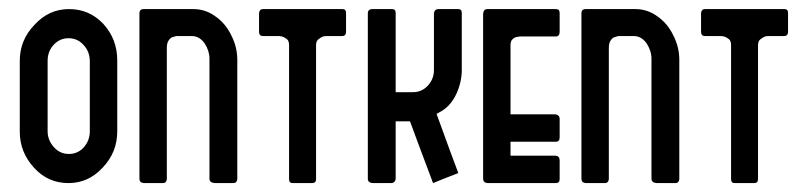

<svg xmlns="http://www.w3.org/2000/svg" viewBox="-20 -411 1813 431"><path d="M133.8 0Q178.7 0 210.9 -35.2Q243.2 -69.3 243.2 -116.2Q243.2 -168.9 243.2 -275.4Q243.2 -323.2 211.9 -357.4Q180.7 -390.6 134.8 -390.6Q89.8 -390.6 57.6 -355.5Q24.4 -321.3 24.4 -274.4Q24.4 -221.7 24.4 -115.2Q24.4 -69.3 56.6 -34.2Q87.9 0 133.8 0ZM134.8 -65.4Q114.3 -65.4 100.6 -81.1Q86.9 -96.7 86.9 -116.2Q86.9 -168.9 86.9 -274.4Q86.9 -295.9 100.6 -310.5Q114.3 -325.2 133.8 -325.2Q154.3 -325.2 168 -309.6Q181.6 -294.9 181.6 -273.4Q181.6 -220.7 181.6 -116.2Q181.6 -95.7 168 -80.1Q154.3 -65.4 134.8 -65.4Z M503.9 0Q511.7 0 512.7 -8.8Q512.7 -98.6 512.7 -276.4Q512.7 -305.7 499 -332Q486.3 -358.4 463.9 -374Q441.4 -390.6 414.1 -390.6Q377 -390.6 302.7 -390.6Q293 -390.6 293 -380.9Q293 -256.8 293 -9.8Q293 -1 302.7 0Q317.4 0 345.7 0Q353.5 0 354.5 -8.8Q354.5 -107.4 354.5 -303.7Q354.5 -315.4 359.4 -321.3Q363.3 -327.1 369.1 -328.1Q375 -330.1 377 -330.1Q388.7 -330.1 410.2 -330.1Q427.7 -330.1 439.5 -313.5Q450.2 -296.9 450.2 -279.3Q450.2 -189.5 450.2 -9.8Q450.2 -1 461.9 0Q475.6 0 503.9 0Z M680.7 0Q689.5 0 689.5 -8.8Q689.5 -109.4 689.5 -309.6Q689.5 -319.3 695.3 -323.2Q700.2 -327.1 705.1 -329.1Q710 -330.1 712.9 -330.1Q724.6 -330.1 748 -330.1Q756.8 -330.1 756.8 -339.8Q756.8 -353.5 756.8 -381.8Q756.8 -390.6 749 -390.6Q689.5 -390.6 570.3 -390.6Q562.5 -390.6 561.5 -381.8Q561.5 -367.2 561.5 -339.8Q561.5 -330.1 570.3 -330.1Q583 -330.1 606.4 -330.1Q608.4 -330.1 613.3 -329.1Q619.1 -327.1 624 -323.2Q628.9 -319.3 628.9 -309.6Q628.9 -209 628.9 -8.8Q628.9 0 636.7 0Q651.4 0 680.7 0Z M952.1 0Q965.8 -5.9 1008.8 -22.5Q996.1 -55.7 960 -155.3Q962.9 -157.2 973.6 -163.1Q993.2 -175.8 1004.9 -201.2Q1016.6 -227.5 1016.6 -253.9Q1016.6 -295.9 1016.6 -381.8Q1016.6 -390.6 1008.8 -390.6Q994.1 -390.6 964.8 -390.6Q955.1 -390.6 954.1 -380.9Q954.1 -338.9 954.1 -253.9Q954.1 -233.4 940.4 -218.8Q926.8 -204.1 907.2 -204.1Q893.6 -204.1 868.2 -204.1Q868.2 -248 868.2 -381.8Q868.2 -390.6 860.4 -390.6Q845.7 -390.6 816.4 -390.6Q805.7 -390.6 805.7 -380.9Q805.7 -256.8 805.7 -9.8Q805.7 -1 816.4 0Q830.1 0 858.4 0Q866.2 0 868.2 -8.8Q868.2 -51.8 868.2 -138.7Q876 -138.7 900.4 -138.7Q913.1 -103.5 952.1 0Z M1227.5 0Q1236.3 0 1236.3 -8.8Q1236.3 -23.4 1236.3 -50.8Q1236.3 -60.5 1227.5 -61.5Q1193.4 -61.5 1126 -61.5Q1126 -69.3 1126 -92.8Q1151.4 -92.8 1227.5 -92.8Q1236.3 -92.8 1236.3 -102.5Q1236.3 -116.2 1236.3 -144.5Q1236.3 -152.3 1227.5 -154.3Q1193.4 -154.3 1126 -154.3Q1126 -193.4 1126 -309.6Q1126 -319.3 1130.9 -323.2Q1134.8 -327.1 1140.6 -328.1Q1145.5 -329.1 1148.4 -329.1Q1174.8 -329.1 1227.5 -329.1Q1236.3 -329.1 1236.3 -339.8Q1236.3 -353.5 1236.3 -381.8Q1236.3 -385.7 1234.4 -388.7Q1231.4 -390.6 1227.5 -390.6Q1176.8 -390.6 1074.2 -390.6Q1065.4 -390.6 1064.5 -379.9Q1064.5 -256.8 1064.5 -9.8Q1064.5 -1 1074.2 0Q1125 0 1227.5 0Z M1496.1 0Q1503.9 0 1504.9 -8.8Q1504.9 -98.6 1504.9 -276.4Q1504.9 -305.7 1491.2 -332Q1478.5 -358.4 1456.1 -374Q1433.6 -390.6 1406.2 -390.6Q1369.1 -390.6 1294.9 -390.6Q1285.2 -390.6 1285.2 -380.9Q1285.2 -256.8 1285.2 -9.8Q1285.2 -1 1294.9 0Q1309.6 0 1337.9 0Q1345.7 0 1346.7 -8.8Q1346.7 -107.4 1346.7 -303.7Q1346.7 -315.4 1351.6 -321.3Q1355.5 -327.1 1361.3 -328.1Q1367.2 -330.1 1369.1 -330.1Q1380.9 -330.1 1402.3 -330.1Q1419.9 -330.1 1431.6 -313.5Q1442.4 -296.9 1442.4 -279.3Q1442.4 -189.5 1442.4 -9.8Q1442.4 -1 1454.1 0Q1467.8 0 1496.1 0Z M1672.9 0Q1681.6 0 1681.6 -8.8Q1681.6 -109.4 1681.6 -309.6Q1681.6 -319.3 1687.5 -323.2Q1692.4 -327.1 1697.3 -329.1Q1702.1 -330.1 1705.1 -330.1Q1716.8 -330.1 1740.2 -330.1Q1749 -330.1 1749 -339.8Q1749 -353.5 1749 -381.8Q1749 -390.6 1741.2 -390.6Q1681.6 -390.6 1562.5 -390.6Q1554.7 -390.6 1553.7 -381.8Q1553.7 -367.2 1553.7 -339.8Q1553.7 -330.1 1562.5 -330.1Q1575.2 -330.1 1598.6 -330.1Q1600.6 -330.1 1605.5 -329.1Q1611.3 -327.1 1616.2 -323.2Q1621.1 -319.3 1621.1 -309.6Q1621.1 -209 1621.1 -8.8Q1621.1 0 1628.9 0Q1643.6 0 1672.9 0Z"/></svg>

Font: Lega 2020-21MOD
Style: Regular
Weight: 400
Designer: SIL Open Font License
Foundry: SIL Open Font License
Version: Version 1.00;July 1, 2020;FontCreator 13.0.0.2670 32-bit